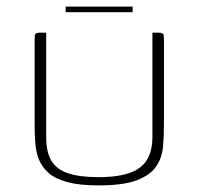

<svg xmlns="http://www.w3.org/2000/svg" viewBox="-20 -559 602 582"><path d="M477 -182Q477 -147 474 -113.5Q471 -80 453 -54Q435 -28 394.5 -12.5Q354 3 278 3Q221 3 184 -7Q147 -17 127 -35Q107 -53 98 -75.5Q89 -98 87 -125Q85 -152 85 -179V-436Q85 -446 85.5 -451Q86 -456 90 -458Q94 -460 101 -460H120V-143Q120 -98 136 -71.5Q152 -45 187 -33.5Q222 -22 279 -22Q365 -22 403.5 -50.5Q442 -79 442 -144V-460H460Q468 -460 472 -458Q476 -456 476.5 -451Q477 -446 477 -436ZM179 -522V-539H382V-522Z"/></svg>

Font: Genos ExtraLight
Style: Regular
Weight: 250
Designer: Robert E. Leuschke
Foundry: Robert E. Leuschke
Version: Version 1.010